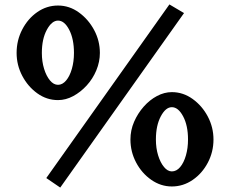

<svg xmlns="http://www.w3.org/2000/svg" viewBox="-20 -824 1040 867"><path d="M189 -20 745 -804 811 -765 252 23ZM242 -372Q191 -372 148.5 -402.5Q106 -433 80.5 -481.5Q55 -530 55 -585Q55 -642 80.5 -691Q106 -740 148.5 -769.5Q191 -799 242 -799Q293 -799 336 -768Q379 -737 405 -688.5Q431 -640 431 -585Q431 -545 415 -506.5Q399 -468 371.5 -438Q344 -408 310.5 -390Q277 -372 242 -372ZM242 -441Q262 -441 278.5 -460.5Q295 -480 304.5 -513Q314 -546 314 -585Q314 -648 292.5 -689.5Q271 -731 242 -731Q214 -731 191.5 -689.5Q169 -648 169 -585Q169 -546 179 -513.5Q189 -481 205.5 -461Q222 -441 242 -441ZM756 18Q706 18 663 -12Q620 -42 594.5 -90.5Q569 -139 569 -194Q569 -236 585.5 -274Q602 -312 629 -342.5Q656 -373 689 -390.5Q722 -408 756 -408Q807 -408 850 -377Q893 -346 918.5 -297.5Q944 -249 944 -194Q944 -138 918.5 -89.5Q893 -41 850 -11.5Q807 18 756 18ZM756 -50Q777 -50 793.5 -69.5Q810 -89 819.5 -122Q829 -155 829 -194Q829 -257 807 -298.5Q785 -340 756 -340Q728 -340 706 -298.5Q684 -257 684 -194Q684 -155 694 -122.5Q704 -90 720.5 -70Q737 -50 756 -50Z"/></svg>

Font: RocknRoll One
Style: Regular
Weight: 400
Designer: Fontworks Inc.
Foundry: Fontworks Inc.
Version: Version 1.100